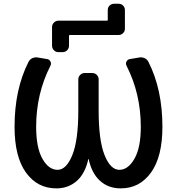

<svg xmlns="http://www.w3.org/2000/svg" viewBox="-20 -1082 964 1050"><path d="M663.1 -924.8Q663.1 -910.2 652.8 -900.4Q642.6 -890.6 628.9 -890.6H361.3Q357.4 -890.6 357.4 -885.7V-832Q357.4 -817.4 347.2 -807.1Q336.9 -796.9 322.3 -796.9H298.8Q285.2 -796.9 274.9 -807.1Q264.6 -817.4 264.6 -832V-934.6Q264.6 -948.2 274.9 -958.5Q285.2 -968.8 298.8 -968.8H565.4Q569.3 -968.8 569.3 -973.6V-1027.3Q569.3 -1042 579.6 -1051.8Q589.8 -1061.5 604.5 -1061.5H628.9Q642.6 -1061.5 652.8 -1051.8Q663.1 -1042 663.1 -1027.3ZM464.8 -211.9Q463.9 -212.9 463.4 -212.9Q462.9 -212.9 462.9 -211.9Q446.3 -135.7 403.3 -95.7Q356.4 -51.8 288.1 -51.8Q184.6 -51.8 122.1 -138.2Q59.6 -224.6 59.6 -388.7Q59.6 -592.8 135.7 -743.2Q142.6 -756.8 156.2 -763.7Q167 -768.6 177.7 -768.6Q181.6 -768.6 186.5 -767.6L238.3 -758.8Q250 -756.8 255.9 -745.6Q261.7 -734.4 255.9 -722.7Q177.7 -569.3 177.7 -388.7Q177.7 -274.4 211.9 -213.9Q246.1 -153.3 294.9 -153.3Q342.8 -153.3 375.5 -233.9Q408.2 -314.5 408.2 -476.6V-648.4Q408.2 -662.1 418.5 -672.4Q428.7 -682.6 442.4 -682.6H485.4Q499 -682.6 509.3 -672.4Q519.5 -662.1 519.5 -648.4V-476.6Q519.5 -314.5 551.8 -233.9Q584 -153.3 632.8 -153.3Q680.7 -153.3 715.3 -213.9Q750 -274.4 750 -388.7Q750 -569.3 671.9 -722.7Q666 -734.4 671.9 -745.6Q677.7 -756.8 689.5 -758.8L741.2 -767.6Q746.1 -768.6 750 -768.6Q760.7 -768.6 771.5 -763.7Q785.2 -756.8 792 -743.2Q868.2 -592.8 868.2 -388.7Q868.2 -224.6 805.7 -138.2Q743.2 -51.8 640.6 -51.8Q570.3 -51.8 524.4 -95.7Q481.4 -135.7 464.8 -211.9Z"/></svg>

Font: Gen Jyuu GothicL Medium
Style: Regular
Weight: 500
Designer: [Source Han Sans]
Ryoko NISHIZUKA  (kana & ideographs); Paul D. Hunt (Latin, Greek & Cyrillic); Wenlong ZHANG  (bopomofo
Version: Version 1.002.20150607